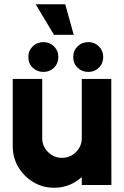

<svg xmlns="http://www.w3.org/2000/svg" viewBox="-20 -872 585 905"><path d="M40 -183V-500H179V-221Q179 -182.5 206.5 -155.2Q234 -128 272.5 -128Q311 -128 338.2 -155.2Q365.5 -182.5 365.5 -221V-500H504.5L505 0H365.5V-37.5Q340 -14 306.8 -0.5Q273.5 13 236 13Q181.5 13 137.2 -13.5Q93 -40 66.5 -84.2Q40 -128.5 40 -183ZM185 -533Q154.5 -533 134 -553Q113.5 -573 113.5 -603.5Q113.5 -633 134 -653.2Q154.5 -673.5 185 -673.5Q214.5 -673.5 234.8 -653.2Q255 -633 255 -603.5Q255 -573 234.8 -553Q214.5 -533 185 -533ZM396.5 -533Q366 -533 345.5 -553Q325 -573 325 -603.5Q325 -633 345.5 -653.2Q366 -673.5 396.5 -673.5Q426 -673.5 446.2 -653.2Q466.5 -633 466.5 -603.5Q466.5 -573 446.2 -553Q426 -533 396.5 -533ZM148 -852H287.5L327.5 -708H234.5Z"/></svg>

Font: Urbanist ExtraBold
Style: Regular
Weight: 800
Designer: Corey Hu
Foundry: Corey Hu
Version: Version 1.330; ttfautohint (v1.8.4.7-5d5b)